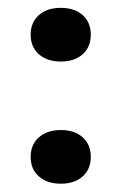

<svg xmlns="http://www.w3.org/2000/svg" viewBox="-20 -447 304 479"><path d="M131.5 11.3Q97.6 11.3 77 -6.9Q56.5 -25 56.5 -55.6Q56.5 -86.3 77 -104.4Q97.6 -122.6 131.5 -122.6Q166.1 -122.6 186.3 -104.4Q206.5 -86.3 206.5 -55.6Q206.5 -25 186.3 -6.9Q166.1 11.3 131.5 11.3ZM131.5 -293.5Q97.6 -293.5 77 -311.7Q56.5 -329.8 56.5 -360.5Q56.5 -391.1 77 -409.3Q97.6 -427.4 131.5 -427.4Q166.1 -427.4 186.3 -409.3Q206.5 -391.1 206.5 -360.5Q206.5 -329.8 186.3 -311.7Q166.1 -293.5 131.5 -293.5Z"/></svg>

Font: Playfair 9pt
Style: Bold
Weight: 700
Designer: Claus Eggers Sørensen
Foundry: Claus Eggers Sørensen
Version: Version 2.203